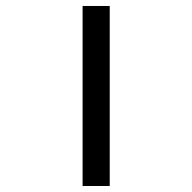

<svg xmlns="http://www.w3.org/2000/svg" viewBox="-20 -619 640 639"><path d="M254.9 -599.1H345.2V0H254.9Z"/></svg>

Font: Liberation Mono
Style: Regular
Weight: 400
Monospace: yes
Designer: Steve Matteson
Foundry: Ascender Corporation
Version: Version 2.1.5